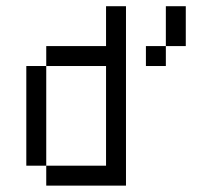

<svg xmlns="http://www.w3.org/2000/svg" viewBox="-20 -582 665 602"><path d="M62.5 -375H125V-62.5H62.5ZM312.5 -562.5H375V0H125V-62.5H312.5V-375H125V-437.5H312.5ZM437.5 -437.5H500V-375H437.5ZM500 -562.5H562.5V-437.5H500Z"/></svg>

Font: Pixel Operator
Style: Regular
Weight: 400
Designer: Jayvee Enaguas (HarvettFox96)
Version: 2016.04.25